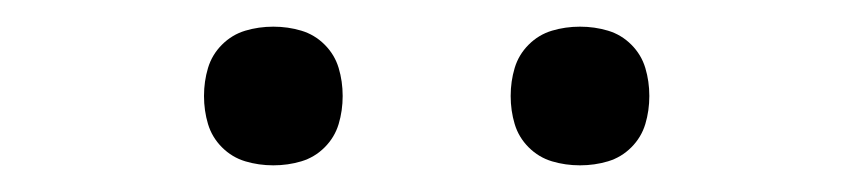

<svg xmlns="http://www.w3.org/2000/svg" viewBox="-20 -742 640 144"><path d="M415 -618Q404 -618 394 -621Q384 -624 376.5 -631.5Q369 -639 366 -649Q363 -659 363 -670Q363 -681 366 -691Q369 -701 376.5 -708.5Q384 -716 394 -719Q404 -722 415 -722Q426 -722 436 -719Q446 -716 453.5 -708.5Q461 -701 464 -691Q467 -681 467 -670Q467 -659 464 -649Q461 -639 453.5 -631.5Q446 -624 436 -621Q426 -618 415 -618ZM185 -618Q174 -618 164 -621Q154 -624 146.5 -631.5Q139 -639 136 -649Q133 -659 133 -670Q133 -681 136 -691Q139 -701 146.5 -708.5Q154 -716 164 -719Q174 -722 185 -722Q196 -722 206 -719Q216 -716 223.5 -708.5Q231 -701 234 -691Q237 -681 237 -670Q237 -659 234 -649Q231 -639 223.5 -631.5Q216 -624 206 -621Q196 -618 185 -618Z"/></svg>

Font: Iosevka Light Extended
Style: Regular
Weight: 300
Width: 7
Monospace: yes
Designer: Belleve Invis
Foundry: Belleve Invis
Version: Version 32.5.0; ttfautohint (v1.8.4)